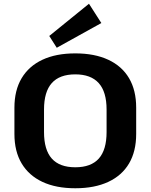

<svg xmlns="http://www.w3.org/2000/svg" viewBox="-20 -995 804 1025"><path d="M382 10Q279 10 206.5 -24Q134 -58 95.5 -122.5Q57 -187 57 -280V-420Q57 -513 95.5 -577.5Q134 -642 206.5 -676Q279 -710 382 -710Q485 -710 558 -676Q631 -642 669 -577.5Q707 -513 707 -420V-280Q707 -187 669 -122.5Q631 -58 558 -24Q485 10 382 10ZM382 -102Q466 -102 507.5 -148.5Q549 -195 549 -290V-410Q549 -505 507 -551.5Q465 -598 382 -598Q298 -598 256.5 -551.5Q215 -505 215 -410V-290Q215 -195 256.5 -148.5Q298 -102 382 -102ZM521 -872 283 -740 243 -803 455 -975Z"/></svg>

Font: Pathway Extreme 8pt Thin 12pt
Style: Bold
Weight: 700
Version: Version 1.001;gftools[0.9.26]